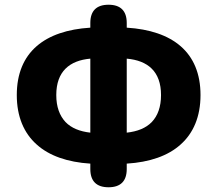

<svg xmlns="http://www.w3.org/2000/svg" viewBox="-20 -778 918 812"><path d="M135 -167C188 -119 266 -92 362 -86V-63C362 -12 388 14 439 14C490 14 516 -12 516 -63V-86C613 -92 691 -119 744 -167C798 -215 828 -285 828 -376C828 -558 709 -649 516 -661V-681C516 -732 490 -758 439 -758C388 -758 362 -732 362 -681V-661C170 -649 51 -558 51 -376C51 -285 81 -215 135 -167ZM257 -262C232 -289 218 -326 218 -376C218 -476 274 -522 362 -530V-373V-217C318 -222 282 -236 257 -262ZM622 -262C597 -236 561 -222 516 -217V-373V-530C605 -522 661 -476 661 -376C661 -326 647 -288 622 -262Z"/></svg>

Font: GenSenRounded2 TW H
Style: Regular
Weight: 900
Version: Version 2.100;PS 2.1;hotconv 16.6.51;makeotf.lib2.5.65220 DE